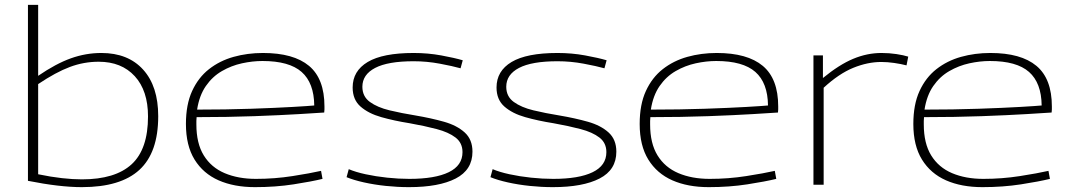

<svg xmlns="http://www.w3.org/2000/svg" viewBox="-20 -760 4398 790"><path d="M95 -16V-740H137V-448Q210 -498 271.5 -520Q333 -542 397 -542Q507 -542 569 -473.5Q631 -405 631 -282Q631 -132 553.5 -61Q476 10 317 10Q225 10 95 -16ZM137 -43Q190 -32 235 -27Q280 -22 317 -22Q454 -22 521.5 -84Q589 -146 589 -281Q589 -387 534.5 -446.5Q480 -506 386 -506Q325 -506 267.5 -484.5Q210 -463 137 -414Z M1029 10Q943 10 879.5 -18Q816 -46 780.5 -103.5Q745 -161 745 -250Q745 -330 770.5 -385.5Q796 -441 840 -475.5Q884 -510 941 -526Q998 -542 1062 -542Q1188 -542 1251.5 -489Q1315 -436 1315 -322Q1315 -317 1315 -310Q1315 -303 1314 -297Q1285 -295 1210 -290.5Q1135 -286 1026.5 -282Q918 -278 789 -278Q788 -270 788 -262.5Q788 -255 788 -248Q788 -170 818.5 -120.5Q849 -71 904.5 -47.5Q960 -24 1033 -24Q1110 -24 1183.5 -35.5Q1257 -47 1301 -57L1307 -24Q1262 -13 1188 -1.5Q1114 10 1029 10ZM791 -309Q911 -309 1013 -312.5Q1115 -316 1184 -320Q1253 -324 1273 -326Q1272 -419 1221 -464Q1170 -509 1060 -509Q1019 -509 975.5 -499.5Q932 -490 893 -467.5Q854 -445 827 -406Q800 -367 791 -309Z M1406 -31 1415 -64Q1443 -52 1484.5 -43Q1526 -34 1573 -29Q1620 -24 1664 -24Q1770 -24 1826.5 -51.5Q1883 -79 1883 -134Q1883 -172 1854.5 -194Q1826 -216 1776.5 -229Q1727 -242 1665 -253Q1602 -263 1549 -278Q1496 -293 1463.5 -321.5Q1431 -350 1431 -400Q1431 -468 1493 -505Q1555 -542 1682 -542Q1741 -542 1795.5 -532Q1850 -522 1884 -512L1875 -479Q1843 -488 1789.5 -498Q1736 -508 1682 -508Q1576 -508 1523.5 -480.5Q1471 -453 1471 -403Q1471 -363 1502 -340.5Q1533 -318 1583 -306Q1633 -294 1689 -285Q1754 -274 1807 -259Q1860 -244 1892 -215Q1924 -186 1924 -136Q1924 -61 1855 -25.5Q1786 10 1663 10Q1616 10 1568 5Q1520 0 1477.5 -9.5Q1435 -19 1406 -31Z M1998 -31 2007 -64Q2035 -52 2076.5 -43Q2118 -34 2165 -29Q2212 -24 2256 -24Q2362 -24 2418.5 -51.5Q2475 -79 2475 -134Q2475 -172 2446.5 -194Q2418 -216 2368.5 -229Q2319 -242 2257 -253Q2194 -263 2141 -278Q2088 -293 2055.5 -321.5Q2023 -350 2023 -400Q2023 -468 2085 -505Q2147 -542 2274 -542Q2333 -542 2387.5 -532Q2442 -522 2476 -512L2467 -479Q2435 -488 2381.5 -498Q2328 -508 2274 -508Q2168 -508 2115.5 -480.5Q2063 -453 2063 -403Q2063 -363 2094 -340.5Q2125 -318 2175 -306Q2225 -294 2281 -285Q2346 -274 2399 -259Q2452 -244 2484 -215Q2516 -186 2516 -136Q2516 -61 2447 -25.5Q2378 10 2255 10Q2208 10 2160 5Q2112 0 2069.5 -9.5Q2027 -19 1998 -31Z M2896 10Q2810 10 2746.5 -18Q2683 -46 2647.5 -103.5Q2612 -161 2612 -250Q2612 -330 2637.5 -385.5Q2663 -441 2707 -475.5Q2751 -510 2808 -526Q2865 -542 2929 -542Q3055 -542 3118.5 -489Q3182 -436 3182 -322Q3182 -317 3182 -310Q3182 -303 3181 -297Q3152 -295 3077 -290.5Q3002 -286 2893.5 -282Q2785 -278 2656 -278Q2655 -270 2655 -262.5Q2655 -255 2655 -248Q2655 -170 2685.5 -120.5Q2716 -71 2771.5 -47.5Q2827 -24 2900 -24Q2977 -24 3050.5 -35.5Q3124 -47 3168 -57L3174 -24Q3129 -13 3055 -1.5Q2981 10 2896 10ZM2658 -309Q2778 -309 2880 -312.5Q2982 -316 3051 -320Q3120 -324 3140 -326Q3139 -419 3088 -464Q3037 -509 2927 -509Q2886 -509 2842.5 -499.5Q2799 -490 2760 -467.5Q2721 -445 2694 -406Q2667 -367 2658 -309Z M3366 -532V-439Q3433 -494 3490.5 -518Q3548 -542 3607 -542Q3639 -542 3668.5 -537.5Q3698 -533 3717 -527L3710 -491Q3687 -497 3659 -501Q3631 -505 3606 -505Q3550 -505 3491 -481Q3432 -457 3369 -399V0H3327V-532Z M4022 10Q3936 10 3872.5 -18Q3809 -46 3773.5 -103.5Q3738 -161 3738 -250Q3738 -330 3763.5 -385.5Q3789 -441 3833 -475.5Q3877 -510 3934 -526Q3991 -542 4055 -542Q4181 -542 4244.5 -489Q4308 -436 4308 -322Q4308 -317 4308 -310Q4308 -303 4307 -297Q4278 -295 4203 -290.5Q4128 -286 4019.5 -282Q3911 -278 3782 -278Q3781 -270 3781 -262.5Q3781 -255 3781 -248Q3781 -170 3811.5 -120.5Q3842 -71 3897.5 -47.5Q3953 -24 4026 -24Q4103 -24 4176.5 -35.5Q4250 -47 4294 -57L4300 -24Q4255 -13 4181 -1.5Q4107 10 4022 10ZM3784 -309Q3904 -309 4006 -312.5Q4108 -316 4177 -320Q4246 -324 4266 -326Q4265 -419 4214 -464Q4163 -509 4053 -509Q4012 -509 3968.5 -499.5Q3925 -490 3886 -467.5Q3847 -445 3820 -406Q3793 -367 3784 -309Z"/></svg>

Font: Georama Extended ExtraLight
Style: Regular
Weight: 200
Width: 7
Designer: Jean-Baptiste Levee
Foundry: Production Type
Version: Version 1.000